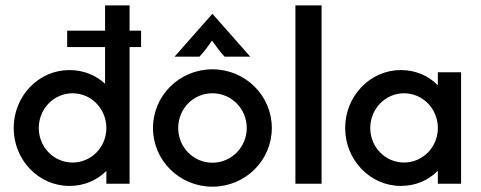

<svg xmlns="http://www.w3.org/2000/svg" viewBox="-20 -687 1800 718"><path d="M239.6 8.3C295.1 8.3 343.1 -13.2 377.8 -47.9V0H464.6V-511.1H507.6V-572.2H464.6V-666.7H372.9V-572.2H231.2V-511.1H372.9V-373.6C338.9 -405.6 292.4 -425 239.6 -425C124.3 -425 31.2 -327.8 31.2 -208.3C31.2 -88.9 124.3 8.3 239.6 8.3ZM251.4 -79.2C181.2 -79.2 125 -136.8 125 -208.3C125 -279.9 181.2 -338.2 251.4 -338.2C321.5 -338.2 377.8 -279.9 377.8 -208.3C377.8 -136.8 321.5 -79.2 251.4 -79.2Z M632.6 -475H725.7C743.1 -493.1 756.2 -511.1 772.9 -535.4C790.3 -511.1 802.8 -493.1 820.1 -475H916L774.3 -635.4ZM774.3 11.1C897.2 11.1 996.5 -86.8 996.5 -208.3C996.5 -329.9 897.2 -427.8 774.3 -427.8C651.4 -427.8 552.1 -329.9 552.1 -208.3C552.1 -86.8 651.4 11.1 774.3 11.1ZM774.3 -78.5C702.8 -78.5 646.5 -136.8 646.5 -208.3C646.5 -280.6 702.8 -338.2 774.3 -338.2C845.1 -338.2 902.8 -280.6 902.8 -208.3C902.8 -136.8 845.1 -78.5 774.3 -78.5Z M1084.7 0H1182.6V-666.7H1084.7Z M1479.2 8.3C1534.7 8.3 1582.6 -13.2 1617.4 -48.6V0H1704.2V-416.7H1617.4V-368.1C1582.6 -403.5 1534.7 -425 1479.2 -425C1363.9 -425 1270.8 -327.8 1270.8 -208.3C1270.8 -88.9 1363.9 8.3 1479.2 8.3ZM1491 -79.2C1420.8 -79.2 1364.6 -136.8 1364.6 -208.3C1364.6 -279.9 1420.8 -338.2 1491 -338.2C1561.1 -338.2 1617.4 -279.9 1617.4 -208.3C1617.4 -136.8 1561.1 -79.2 1491 -79.2Z"/></svg>

Font: Afacad Medium
Style: Regular
Weight: 500
Designer: Kristian Moeller
Foundry: Dicotype
Version: Version 1.000